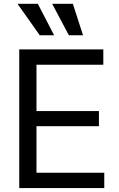

<svg xmlns="http://www.w3.org/2000/svg" viewBox="-20 -959 607 979"><path d="M78.1 -707H506.8V-628.9H166V-392.6H484.4V-315.4H166V-78.1H511.7V0H78.1ZM69.3 -939.5H172.9L255.9 -779.3H182.6ZM246.1 -939.5H351.6L403.3 -779.3H331.1Z"/></svg>

Font: Pretendard Std Variable
Style: Regular
Weight: 400
Designer: Base glyphs from Inter by Rasmus Andersson; Hangeul glyphs from Noto Sans CJK(Source Han Sans) by Jang Soo-young and Kan
Foundry: Kil Hyung-jin
Version: Version 1.309;Glyphs 3.2 (3225)